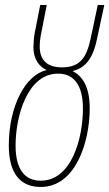

<svg xmlns="http://www.w3.org/2000/svg" viewBox="-20 -734 435 764"><path d="M142 10C283 10 337 -173 337 -302C337 -388 309 -431 269 -451C314 -463 348 -492 366 -579L395 -714H369L341 -582C324 -501 296 -466 226 -466C171 -466 138 -492 138 -549C138 -564 140 -583 144 -602L166 -714H140L118 -602C115 -587 113 -562 113 -546C113 -498 136 -469 166 -455C83 -438 15 -314 15 -155C15 -40 64 10 142 10ZM142 -15C80 -15 42 -58 42 -155C42 -272 89 -441 211 -441C272 -441 310 -398 310 -302C310 -184 265 -15 142 -15Z"/></svg>

Font: Noto Sans ExtraCondensed Thin
Style: Italic
Weight: 100
Width: 2
Italic angle: -12°
Designer: Monotype Design Team
Foundry: Monotype Imaging Inc.
Version: Version 2.013